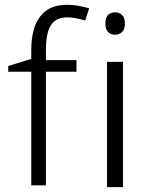

<svg xmlns="http://www.w3.org/2000/svg" viewBox="-20 -785 617 798"><path d="M297.9 -535.2V-486.8H177.2H170.9V-479.5V-14.6H109.9V-479.5V-486.8H102.5H14.2V-510.7L104.5 -538.6L109.9 -540V-545.4V-575.2Q109.9 -671.4 148.4 -718.3Q184.1 -765.1 260.3 -765.1Q298.8 -765.1 350.6 -750.5L334 -699.7Q290.5 -712.9 258.8 -712.9Q211.9 -712.9 190.9 -679.2Q170.9 -647 170.9 -577.1V-542.5V-535.2H177.2ZM491.2 -527.8V-7.3H424.8V-527.8ZM418 -687.5Q418 -696.3 419.4 -703.1Q420.9 -710 423.3 -714.8Q425.8 -719.7 429.2 -723.1Q440.9 -733.9 458.5 -733.9Q466.8 -733.9 473.9 -731.2Q481 -728.5 487.3 -722.7Q493.2 -717.3 496.1 -708.7Q499 -700.2 499 -687.5Q499 -679.2 497.6 -672.4Q496.1 -665.5 493.7 -660.6Q491.2 -655.8 487.3 -651.9Q481 -646.5 473.9 -643.6Q466.8 -640.6 458.5 -640.6Q440.9 -640.6 429.4 -651.9Q418 -663.1 418 -687.5Z"/></svg>

Font: Sahel Light FD
Style: Light-FD
Weight: 300
Foundry: Saber Rastikerdar (saber.rastikerdar@gmail.com)
Version: Version 3.3.0